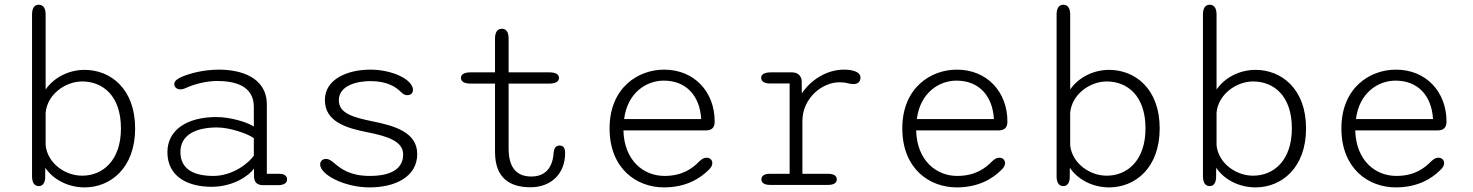

<svg xmlns="http://www.w3.org/2000/svg" viewBox="-20 -782 6230 812"><path d="M144 5C159.5 5 168.5 -6 171 -27L171.5 -72.5C206 -21.5 269 10.5 338 10.5C447 10.5 551.5 -71 551.5 -239C551.5 -407 447 -486.5 338 -486.5C269.5 -486.5 207.5 -453.5 173 -403.5V-721C173 -747.5 162.5 -762 144 -762C125.5 -762 115.5 -747.5 115.5 -721V-36.5C115.5 -9.5 125.5 5 144 5ZM173 -167V-305C179.5 -382 255.5 -437.5 327.5 -437.5C414.5 -437.5 491.5 -377.5 491.5 -239C491.5 -103 414.5 -39 327.5 -39C255.5 -39 181.5 -91 173 -167Z M1093 1H1155C1182.5 1 1194 -8.5 1194 -23.5C1194 -38.5 1182.5 -47 1160.5 -47H1108.5V-340C1108.5 -455 998.5 -487.5 906 -487.5C840 -487.5 779 -471 744 -455C728 -447 717 -438.5 717 -426.5C717 -413.5 727.5 -404 743 -404C749.5 -404 758 -406 767.5 -410.5C798 -425 852 -439.5 897.5 -439.5C967.5 -439.5 1053.5 -422.5 1053.5 -330V-246.5C1031 -263 958.5 -287 895 -287C771 -287 688 -232.5 688 -138.5C688 -39 768 8 875.5 8C966 8 1033.5 -39 1054 -69L1054.5 -32C1056 -11.5 1067 1 1093 1ZM1053.5 -197.5V-124C1033 -93 965 -38 882.5 -38C804 -38 743 -63.5 743 -139.5C743 -209 804 -243 898.5 -243C950 -243 1028.5 -217 1053.5 -197.5Z M1543 10.5C1652.5 10.5 1744.5 -35 1744.5 -130.5C1744.5 -221.5 1651 -250 1554.5 -269C1473 -286 1413 -302.5 1413 -358C1413 -422 1493 -439 1546.5 -439C1619.5 -439 1656 -412.5 1674.5 -394C1686 -383 1692 -379.5 1703 -379.5C1717 -379.5 1726.5 -388 1726.5 -402C1726.5 -444.5 1641.5 -487.5 1546 -487.5C1452.5 -487.5 1354 -449 1354 -359C1354 -268.5 1442 -240.5 1535 -222.5C1617.5 -206 1685 -185 1685 -129C1685 -64.5 1628 -38 1544 -38C1462 -38 1423.5 -66.5 1392.5 -93C1378.5 -104.5 1370 -110 1359 -110C1344 -110 1334 -100.5 1334 -86C1334 -44.5 1434.5 10.5 1543 10.5Z M1970 -428.5H2073.5V-139.5C2073.5 -25 2140.5 10 2224 10C2307.5 10 2370 -44.5 2370 -134.5C2370 -154.5 2363.5 -166.5 2346.5 -166.5C2330 -166.5 2323.5 -154 2321.5 -138C2318 -69.5 2283 -35.5 2227.5 -35.5C2172.5 -35.5 2131 -64 2131 -154.5V-428.5H2303.5C2330.5 -428.5 2344 -437.5 2344 -452.5C2344 -467.5 2330.5 -476 2303.5 -476H2131V-619.5C2131 -646 2121 -660.5 2102.5 -660.5C2084 -660.5 2073.5 -646 2073.5 -619.5V-476H1970C1943 -476 1929.5 -467.5 1929.5 -452.5C1929.5 -437.5 1943 -428.5 1970 -428.5Z M2788 10.5C2882.5 10.5 2941 -28 2975.5 -62C2986.5 -72 2992.5 -81.5 2992.5 -92C2992.5 -106 2982 -115 2968.5 -115C2956.5 -115 2947.5 -109 2937 -99C2909.5 -71 2867.5 -38 2790 -38C2702.5 -38 2620 -102 2616.5 -230.5H2965C2990.5 -230.5 3002.5 -242.5 3002.5 -268C3002.5 -393.5 2916.5 -487.5 2788.5 -487.5C2678.5 -487.5 2558 -411 2558 -239C2558 -69 2672 10.5 2788 10.5ZM2945.5 -278.5H2619.5C2633.5 -390 2713.5 -441 2787 -441C2881 -441 2939.5 -378.5 2945.5 -278.5Z M3482.5 -47H3373.5V-270.5C3373.5 -366.5 3456.5 -434 3530 -434C3541.5 -434 3554 -433 3565 -430C3574 -427.5 3581.5 -426.5 3590 -426.5C3607.5 -426.5 3619 -436 3619 -454C3619 -479 3584.5 -487.5 3548.5 -487.5C3479.5 -487.5 3410 -446.5 3371 -386.5L3370.5 -442.5C3367 -464 3352 -476 3329 -476H3240.5C3213.5 -476 3199 -467.5 3199 -453C3199 -438.5 3212 -429 3235 -429H3319.5V-47H3235C3212 -47 3200 -37.5 3200 -23.5C3200 -9 3212 0 3237 0H3482.5C3507 0 3519 -9 3519 -23.5C3519 -37.5 3507 -47 3482.5 -47Z M4026 10.5C4120.5 10.5 4179 -28 4213.5 -62C4224.5 -72 4230.5 -81.5 4230.5 -92C4230.5 -106 4220 -115 4206.5 -115C4194.5 -115 4185.5 -109 4175 -99C4147.5 -71 4105.5 -38 4028 -38C3940.5 -38 3858 -102 3854.5 -230.5H4203C4228.5 -230.5 4240.5 -242.5 4240.5 -268C4240.5 -393.5 4154.5 -487.5 4026.5 -487.5C3916.5 -487.5 3796 -411 3796 -239C3796 -69 3910 10.5 4026 10.5ZM4183.5 -278.5H3857.5C3871.5 -390 3951.5 -441 4025 -441C4119 -441 4177.5 -378.5 4183.5 -278.5Z M4477 5C4492.5 5 4501.5 -6 4504 -27L4504.5 -72.5C4539 -21.5 4602 10.5 4671 10.5C4780 10.5 4884.5 -71 4884.5 -239C4884.5 -407 4780 -486.5 4671 -486.5C4602.5 -486.5 4540.5 -453.5 4506 -403.5V-721C4506 -747.5 4495.5 -762 4477 -762C4458.5 -762 4448.5 -747.5 4448.5 -721V-36.5C4448.5 -9.5 4458.5 5 4477 5ZM4506 -167V-305C4512.5 -382 4588.5 -437.5 4660.5 -437.5C4747.5 -437.5 4824.5 -377.5 4824.5 -239C4824.5 -103 4747.5 -39 4660.5 -39C4588.5 -39 4514.5 -91 4506 -167Z M5096 5C5111.5 5 5120.5 -6 5123 -27L5123.5 -72.5C5158 -21.5 5221 10.5 5290 10.5C5399 10.5 5503.5 -71 5503.5 -239C5503.5 -407 5399 -486.5 5290 -486.5C5221.5 -486.5 5159.5 -453.5 5125 -403.5V-721C5125 -747.5 5114.5 -762 5096 -762C5077.5 -762 5067.5 -747.5 5067.5 -721V-36.5C5067.5 -9.5 5077.5 5 5096 5ZM5125 -167V-305C5131.5 -382 5207.5 -437.5 5279.5 -437.5C5366.5 -437.5 5443.5 -377.5 5443.5 -239C5443.5 -103 5366.5 -39 5279.5 -39C5207.5 -39 5133.5 -91 5125 -167Z M5883 10.5C5977.5 10.5 6036 -28 6070.5 -62C6081.5 -72 6087.5 -81.5 6087.5 -92C6087.5 -106 6077 -115 6063.5 -115C6051.5 -115 6042.5 -109 6032 -99C6004.5 -71 5962.5 -38 5885 -38C5797.5 -38 5715 -102 5711.5 -230.5H6060C6085.5 -230.5 6097.5 -242.5 6097.5 -268C6097.5 -393.5 6011.5 -487.5 5883.5 -487.5C5773.5 -487.5 5653 -411 5653 -239C5653 -69 5767 10.5 5883 10.5ZM6040.5 -278.5H5714.5C5728.5 -390 5808.5 -441 5882 -441C5976 -441 6034.5 -378.5 6040.5 -278.5Z"/></svg>

Font: RTM Light Light
Style: Regular
Weight: 300
Designer: after Tyler Finck
Foundry: An Endless Supply
Version: Version 1.000;Glyphs 3.2.1 (3258)